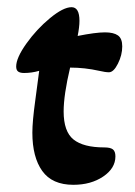

<svg xmlns="http://www.w3.org/2000/svg" viewBox="-20 -501 375 534"><path d="M70 -132Q70 -163 78 -221L89 -304Q68 -298 47 -298Q36 -298 30.5 -302Q25 -306 25 -316Q25 -340 53.5 -380Q82 -420 119 -450.5Q156 -481 179 -481Q201 -481 201 -443Q201 -426 196 -401Q246 -411 272 -411Q296 -411 308 -402.5Q320 -394 320 -372Q320 -348 308 -324Q296 -300 283 -300Q273 -300 256 -304Q216 -313 175 -313Q157 -237 157 -191Q157 -135 184.5 -113Q212 -91 270 -91Q287 -91 294 -85.5Q301 -80 301 -66Q301 -33 267 -10Q233 13 184 13Q125 13 97.5 -25.5Q70 -64 70 -132Z"/></svg>

Font: AkayaTelivigala
Style: Regular
Weight: 400
Designer: Vaishnavi Murthy Yerkadithaya ( vaishnavimurthy@gmail.com ), Juan Luis Blanco Aristondo ( juan@blancoletters.com )
Version: Version 1.000